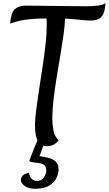

<svg xmlns="http://www.w3.org/2000/svg" viewBox="-20 -904 677 1196"><path d="M275 7Q241 7 219.5 -21Q198 -49 198 -125Q198 -161 205.5 -218.5Q213 -276 223.5 -345.5Q234 -415 245 -487Q256 -559 263.5 -625Q271 -691 271 -741Q271 -751 271 -763.5Q271 -776 270 -789Q215 -789 176.5 -785.5Q138 -782 107 -775.5Q76 -769 43 -757Q48 -825 72.5 -847Q97 -869 141 -869Q149 -869 175.5 -868.5Q202 -868 240 -868Q278 -868 320.5 -867Q363 -866 402.5 -866Q442 -866 471.5 -865.5Q501 -865 513 -865Q551 -865 584.5 -868.5Q618 -872 637 -884Q634 -839 622.5 -815.5Q611 -792 590.5 -784Q570 -776 540 -776Q519 -776 475.5 -781Q432 -786 385 -788Q384 -745 375.5 -685.5Q367 -626 355.5 -557.5Q344 -489 332.5 -419Q321 -349 313.5 -284Q306 -219 306 -166Q306 -127 313 -91.5Q320 -56 345 -29Q326 -7 307 0Q288 7 275 7ZM198 272Q158 272 134 254.5Q110 237 110 216Q110 203 121 190.5Q132 178 161 172Q163 194 176.5 208.5Q190 223 209 223Q238 223 253 202Q268 181 268 158Q268 119 228 113L176 105Q168 103 165.5 101.5Q163 100 163 97Q163 96 168.5 81.5Q174 67 182.5 45.5Q191 24 200 2.5Q209 -19 215 -34H264L226 69Q291 76 318 95Q345 114 345 152Q345 177 331.5 205Q318 233 286 252.5Q254 272 198 272Z"/></svg>

Font: Paprika
Style: Regular
Weight: 400
Designer: Eduardo Rodriguez Tunni
Foundry: Eduardo Rodriguez Tunni
Version: Version 1.010; ttfautohint (v1.8.3)